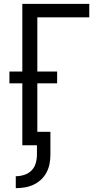

<svg xmlns="http://www.w3.org/2000/svg" viewBox="-20 -755 540 998"><path d="M62 223V161Q84 161 106 154Q128 147 143.5 131.5Q159 116 165.5 94Q172 72 172 50V0H96V-322H29V-383H96V-735H444V-665H174V-383H277V-322H174V-70H242V50Q242 73 237.5 96.5Q233 120 222 141Q211 162 193.5 178.5Q176 195 154.5 205Q133 215 109.5 219Q86 223 62 223Z"/></svg>

Font: Iosevka Custom
Style: Regular
Weight: 400
Monospace: yes
Designer: Belleve Invis
Foundry: Belleve Invis
Version: Version 32.5.0; ttfautohint (v1.8.4)